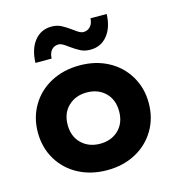

<svg xmlns="http://www.w3.org/2000/svg" viewBox="-107 -806 829 905"><g transform="rotate(-15 307.0 -353.0)"><path d="M283 -600Q267 -612 256.5 -618Q246 -624 236 -624Q215 -624 202 -609.5Q189 -595 188 -568H109Q111 -635 142.5 -674.5Q174 -714 226 -714Q252 -714 272.5 -703.5Q293 -693 319 -674Q335 -662 345.5 -656Q356 -650 366 -650Q386 -650 399.5 -664.5Q413 -679 414 -704H493Q491 -639 459.5 -600Q428 -561 376 -561Q349 -561 328.5 -571.5Q308 -582 283 -600ZM35 -248Q35 -321 70 -379.5Q105 -438 166.5 -470.5Q228 -503 306 -503Q384 -503 445 -470.5Q506 -438 541 -379.5Q576 -321 576 -248Q576 -174 541 -115.5Q506 -57 445 -24.5Q384 8 306 8Q228 8 166.5 -24.5Q105 -57 70 -115.5Q35 -174 35 -248ZM431 -246Q431 -303 396 -337Q361 -371 306 -371Q251 -371 215.5 -337Q180 -303 180 -246Q180 -189 215.5 -155Q251 -121 306 -121Q361 -121 396 -155Q431 -189 431 -246Z"/></g></svg>

Font: Montserrat GRBold
Style: Regular
Weight: 700
Designer: Julieta Ulanovsky
Foundry: Julieta Ulanovsky
Version: Version 1.00 May 29, 2023, initial release